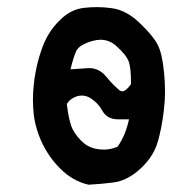

<svg xmlns="http://www.w3.org/2000/svg" viewBox="-20 -505 540 529"><path d="M77.6 -303.7Q83 -334.5 93.3 -364.7Q109.4 -414.6 143.6 -448.2Q174.3 -479.5 211.9 -483.4Q229 -485.4 248 -485.4Q267.1 -485.4 288.1 -482.4Q328.6 -477.1 365.7 -440.9Q401.9 -406.2 414.1 -382.3Q426.8 -358.9 432.1 -304.2Q434.6 -279.3 434.6 -252.9Q434.6 -226.6 431.2 -198.7Q424.8 -147.9 414.1 -112.3Q400.9 -68.4 358.9 -33.2Q326.7 -6.8 293.5 -2.4Q260.3 2 224.1 3.9Q180.2 -5.9 146 -40.5Q106 -80.1 86.4 -134.3Q76.7 -160.6 73.2 -187.5Q70.8 -207.5 70.8 -229Q70.8 -250.5 72.8 -269.5Q74.7 -288.6 77.6 -303.7ZM255.9 -93.3Q260.7 -92.8 267.3 -92.8Q273.9 -92.8 283.7 -94.5Q293.5 -96.2 304.2 -101.1Q326.2 -132.8 335.4 -176.3Q327.1 -176.3 319.1 -176.3Q311 -176.3 303.2 -176.3Q274.4 -176.8 261.2 -201.2Q251 -220.2 230.5 -233.9Q218.3 -241.7 205.6 -241.7Q198.7 -241.7 191.9 -239.7Q172.9 -233.4 164.1 -218.3Q169.9 -168.9 180.7 -147.9Q191.9 -127 210.2 -111.3Q228.5 -95.7 255.9 -93.3ZM225.1 -317.4Q253.4 -317.4 272.5 -293.9Q290.5 -272 309.1 -256.3Q313 -253.4 316.9 -253.4Q326.7 -253.4 340.8 -272.9Q340.8 -276.9 340.8 -280.8Q340.8 -316.9 335 -334.5Q328.1 -354 299.8 -378.9Q280.8 -395.5 256.8 -395.5Q247.1 -395.5 234.4 -392.1Q221.7 -388.7 211.7 -383.5Q201.7 -378.4 197 -373.8Q192.4 -369.1 190.4 -365.2Q182.6 -348.6 174.3 -314Q222.7 -317.4 225.1 -317.4Z"/></svg>

Font: Bakudai
Style: Bold
Weight: 700
Version: Version 1.48